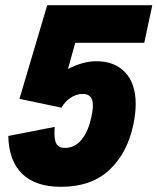

<svg xmlns="http://www.w3.org/2000/svg" viewBox="-20 -710 607 740"><path d="M270 -545 242 -444Q299 -474 352 -474Q422 -474 462.5 -431Q503 -388 503 -309Q503 -274 494 -230Q471 -120 401.5 -55Q332 10 215 10Q117 10 65.5 -40Q14 -90 12 -186L191 -221Q190 -211 190 -195Q190 -166 199 -153Q208 -140 230 -140Q269 -140 295 -172.5Q321 -205 332 -259Q338 -285 338 -304Q338 -348 299 -348Q273 -348 250.5 -332Q228 -316 217 -295L55 -329L162 -690H567L536 -545Z"/></svg>

Font: Decalotype Black Italic
Style: Regular
Weight: 900
Italic angle: -12°
Designer: Alfredo Marco Pradil
Foundry: Alfredo Marco Pradil
Version: Version 1.0